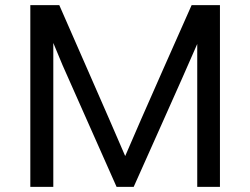

<svg xmlns="http://www.w3.org/2000/svg" viewBox="-20 -731 979 751"><path d="M98.6 0V-710.9H211.9Q224.1 -682.6 321.8 -460.2Q419.4 -237.8 469.7 -120.6Q520 -238.3 618.4 -460.4Q716.8 -682.6 729.5 -710.9H840.3V0H751.5V-559.1Q703.6 -448.7 612.1 -244.4Q520.5 -40 502.9 0H436L225.1 -475.1L188.5 -563V0Z"/></svg>

Font: Muli
Style: Regular
Weight: 400
Designer: Vernon Adams
Foundry: newtypography
Version: Version 2; ttfautohint (v1.00rc1.6-4cba) -l 8 -r 50 -G 200 -